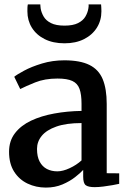

<svg xmlns="http://www.w3.org/2000/svg" viewBox="-20 -838 582 869"><path d="M187.5 11Q143 11 105 -7Q67 -25 44 -61Q21 -97 21 -151Q21 -200.5 47.8 -235.2Q74.5 -270 120.5 -291.8Q166.5 -313.5 225.5 -324.2Q284.5 -335 349 -336V-368.5Q349 -410.5 340 -435.5Q331 -460.5 307.5 -471.5Q284 -482.5 240 -482.5Q182.5 -482.5 139.2 -465Q96 -447.5 71.5 -435L44.5 -490.5Q55.5 -500 88.8 -518Q122 -536 169.8 -550.5Q217.5 -565 271 -565Q342.5 -565 384.5 -544.2Q426.5 -523.5 444.8 -479.8Q463 -436 463 -367.5V-54L519.5 -53.5V-6Q508.5 -3.5 489.2 0Q470 3.5 448.2 6.2Q426.5 9 408.5 9Q379.5 9 368 0.2Q356.5 -8.5 356.5 -38.5V-69Q344.5 -55.5 320.2 -36.5Q296 -17.5 262.5 -3.2Q229 11 187.5 11ZM239.5 -62.5Q264.5 -62.5 295.2 -76.8Q326 -91 349 -112V-281Q280 -281 235.2 -265.2Q190.5 -249.5 169 -223.2Q147.5 -197 147.5 -164Q147.5 -129 159.5 -106.5Q171.5 -84 192.2 -73.2Q213 -62.5 239.5 -62.5ZM272 -642Q220 -642 182.2 -661Q144.5 -680 124.2 -712.8Q104 -745.5 104 -786.5Q104 -794 104.2 -803Q104.5 -812 106 -818H162.5Q162.5 -814.5 163 -810Q163.5 -805.5 164 -800Q167 -781.5 177.5 -763.2Q188 -745 210.8 -733.5Q233.5 -722 272 -722Q310.5 -722 333.2 -733.5Q356 -745 366.5 -763Q377 -781 380 -800Q381 -805 381.2 -809.8Q381.5 -814.5 381 -818H437.5Q438 -812 438.5 -803.2Q439 -794.5 439 -787Q439 -745.5 418.5 -712.8Q398 -680 360.5 -661Q323 -642 272 -642Z"/></svg>

Font: Merriweather 24pt SemiBold
Style: Regular
Weight: 600
Designer: Eben Sorkin
Foundry: Eben Sorkin
Version: Version 2.100